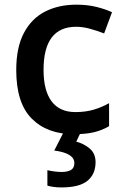

<svg xmlns="http://www.w3.org/2000/svg" viewBox="-20 -571 537 831"><path d="M299.8 9.8Q184.6 9.8 117.4 -57.6Q50.3 -125 50.3 -267.6Q50.3 -365.7 83.5 -428.5Q116.7 -491.2 175.3 -521Q233.9 -550.8 310.5 -550.8Q358.4 -550.8 397.7 -541Q437 -531.2 464.8 -518.1L430.7 -426.3Q400.4 -438 369.4 -446.5Q338.4 -455.1 309.6 -455.1Q168.5 -455.1 168.5 -268.6Q168.5 -178.7 203.4 -132.3Q238.3 -85.9 306.2 -85.9Q350.6 -85.9 385.7 -96.4Q420.9 -106.9 452.1 -124.5V-24.9Q421.4 -6.8 386.2 1.5Q351.1 9.8 299.8 9.8ZM393.6 130.9Q393.6 182.6 358.6 211.4Q323.7 240.2 246.1 240.2Q227.1 240.2 211.7 238Q196.3 235.8 185.1 232.4V165.5Q196.8 168.5 214.4 170.9Q231.9 173.3 246.6 173.3Q272 173.3 286.9 164.8Q301.8 156.2 301.8 134.8Q301.8 91.8 214.8 80.6L255.9 0H330.1L310.1 42Q343.3 50.8 368.4 72Q393.6 93.3 393.6 130.9Z"/></svg>

Font: Open Sans SemiBold
Style: Regular
Weight: 600
Designer: Monotype Design Team
Foundry: Monotype Imaging Inc.
Version: Version 3.003; ttfautohint (v1.8.4)